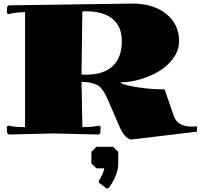

<svg xmlns="http://www.w3.org/2000/svg" viewBox="-20 -750 1120 1072"><path d="M640.1 162.1Q640.1 199.7 623.3 237.1Q606.4 274.4 585.9 300.8L574.2 301.8L532.2 270V258.8Q541 245.6 551.5 223.1Q562 200.7 562 189.9H518.1L490.2 162.1V98.1L518.1 69.8H611.8L640.1 98.1ZM120.1 -682.1Q83 -682.1 43.9 -674.8L25.9 -670.9L18.1 -676.8L20 -711.9L27.8 -720.2L720.2 -730Q836.9 -730 908.4 -672.1Q980 -614.3 980 -520Q980 -471.7 950 -428.2Q919.9 -384.8 872.3 -355.2Q824.7 -325.7 767.1 -308.3Q709.5 -291 653.8 -290V-287.1Q672.9 -274.4 747.8 -262.7Q822.8 -251 898.9 -251L950.2 -103Q970.7 -43 1051.8 -43L1080.1 -44.9V-15.1L724.1 27.8L712.9 28.8Q700.7 28.8 684.6 14.6Q668.5 0.5 653.8 -27.8L579.1 -200.2Q554.7 -256.3 524.9 -273.9Q495.1 -291.5 435.1 -293L439.9 -40Q486.8 -40 518.1 -45.9L534.2 -48.8L542 -42L540 -6.8L532.2 1L279.8 -4.9L27.8 1L20 -6.8L18.1 -42L25.9 -48.8L42 -45.9Q73.2 -40 120.1 -40ZM439.9 -686 435.1 -334 460 -333Q557.6 -333 608.9 -380.9Q660.2 -428.7 660.2 -520Q660.2 -601.6 608.9 -644.3Q557.6 -687 460 -687Z"/></svg>

Font: Yokawerad
Style: Regular
Weight: 500
Designer: gluk
Foundry: gluk
Version: Version 0.79